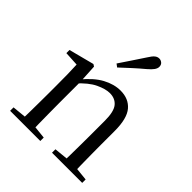

<svg xmlns="http://www.w3.org/2000/svg" viewBox="-221 -960 1102 1102"><g transform="rotate(45 330.5 -409.0)"><path d="M41.7 0V-27.8L150.4 -38.6H182.8L286.7 -27.8V0ZM123.9 0Q125.1 -24.4 125.6 -65.3Q126.1 -106.3 126.6 -150.7Q127.1 -195.1 127.1 -228.5V-289.4Q127.1 -340.8 126.5 -380.8Q125.9 -420.7 123.9 -457.5L35.8 -462.4V-487.9L189.9 -528L202.9 -519.8L209.3 -403.1V-401.7V-228.5Q209.3 -195.1 209.8 -150.7Q210.3 -106.3 210.8 -65.3Q211.3 -24.4 212.3 0ZM381.8 0V-27.8L489.3 -38.6H522.3L626.8 -27.8V0ZM463.5 0Q464.5 -24.4 465 -64.8Q465.5 -105.3 466 -149.7Q466.5 -194.1 466.5 -228.5V-344.3Q466.5 -418.1 442.4 -447.5Q418.3 -476.9 374.6 -476.9Q340.9 -476.9 293.8 -454.8Q246.6 -432.7 192.2 -372.4L183.7 -406H193.8Q248.4 -472.9 302.1 -501.7Q355.9 -530.6 408.5 -530.6Q474 -530.6 511 -487.1Q548 -443.5 548 -342.4V-228.5Q548 -194.1 548.5 -149.7Q549 -105.3 549.6 -64.8Q550.2 -24.4 551.2 0ZM281.6 -624Q306.3 -660.9 330.8 -697.4Q355.3 -734 380.8 -772.8Q396.1 -797.6 408.2 -807.7Q420.4 -817.9 435.1 -817.9Q448 -817.9 458.5 -809.1Q469 -800.3 469 -783.8Q469 -771.1 459.1 -756.9Q449.2 -742.7 426.1 -723.1Q393.3 -695.8 362.3 -667.5Q331.3 -639.2 300.2 -610.1Z"/></g></svg>

Font: Noto Serif JP
Style: Regular
Weight: 200
Designer: Ryoko NISHIZUKA 西塚涼子 (kana & ideographs); Frank Grießhammer (Latin, Greek & Cyrillic); Wenlong ZHANG 张文龙 (bopomofo); San
Foundry: Adobe
Version: Version 2.001;hotconv 1.1.0;makeotfexe 2.6.0